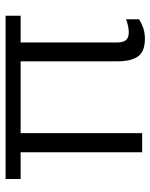

<svg xmlns="http://www.w3.org/2000/svg" viewBox="56 -596 550 703"><g transform="rotate(-90 331.5 -245.0)"><path d="M458 -90V-445H195V0H125V-445H27V-500H625V-445H527V-92Q527 -69 536 -59Q545 -49 564 -49Q586 -49 612 -59V-11Q595 -1 578.5 4.5Q562 10 540 10Q494 10 476 -15Q458 -40 458 -90Z"/></g></svg>

Font: Sarabun Light
Style: Regular
Weight: 300
Designer: Suppakit Chalermlarp | Katatrad Co.,Ltd.
Foundry: Cadson Demak Co.,Ltd.
Version: Version 1.000; ttfautohint (v1.6)